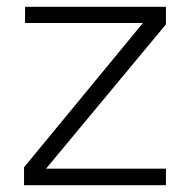

<svg xmlns="http://www.w3.org/2000/svg" viewBox="-20 -547 561 567"><path d="M51 0V-53L402 -479H54V-527H470V-475L116 -49H470V0Z"/></svg>

Font: Onest ExtraLight
Style: Regular
Weight: 250
Designer: Dmitri Voloshin, Andrey Kudryavtsev
Foundry: Dmitri Voloshin, Andrey Kudryavtsev
Version: Version 1.000;gftools[0.9.33]